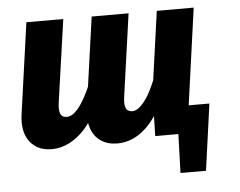

<svg xmlns="http://www.w3.org/2000/svg" viewBox="-50 -593 1023 819"><g transform="rotate(-5 461.0 -183.0)"><path d="M660.4 -118.2H839L799.6 166.3H690.4L695.8 0H658.2ZM433.4 17.2Q392.8 17.2 364 -1.8Q335.2 -20.8 322.3 -57.1Q309.4 -93.5 316.8 -145.9L371.1 -531.6H529.1L479.7 -181.1Q475.6 -153.5 478.9 -139Q482.1 -124.5 490.1 -119.5Q498.1 -114.4 509.3 -114.4Q525.6 -114.4 543.1 -130.2Q560.7 -146 577.2 -173.5Q593.7 -201 608.9 -238.3L649.9 -531.6H807.9L733.9 0H596.7L598.9 -86Q567.4 -37.6 524.8 -10.2Q482.1 17.2 433.4 17.2ZM153.2 17.2Q90.9 17.2 58.6 -25.7Q26.2 -68.5 37.2 -144.8L91.5 -531.6H249.5L199.5 -181.1Q195.4 -153.5 198.7 -139Q201.9 -124.5 209.6 -119.5Q217.3 -114.4 228.5 -114.4Q246.7 -114.4 265 -131.4Q283.2 -148.4 300.8 -178.3Q318.3 -208.1 335.1 -247.5L343.4 -128.3Q323.2 -84.4 293.2 -51.7Q263.2 -19 227 -0.9Q190.8 17.2 153.2 17.2Z"/></g></svg>

Font: Fira Sans Variable
Style: Italic
Weight: 397
Italic angle: -8°
Designer: Carrois Corporate & Edenspiekermann AG
Foundry: Carrois Corporate GbR & Edenspiekermann AG
Version: Version 4.202